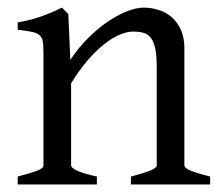

<svg xmlns="http://www.w3.org/2000/svg" viewBox="-20 -489 592 509"><path d="M327.1 0V-21Q362.3 -30.3 378.9 -37.1Q395.5 -43.9 395.5 -50.8V-309.1Q395.5 -338.9 392.1 -357.4Q388.7 -376 381.3 -386.7Q374 -397.5 362.1 -401.4Q350.1 -405.3 333 -405.3Q317.9 -405.3 299.3 -397.9Q280.8 -390.6 259.5 -374.5Q238.3 -358.4 215.1 -332.3Q191.9 -306.2 168.5 -268.1V-50.8Q168.5 -43.5 186.8 -35.6Q205.1 -27.8 236.8 -21V0H26.9V-21Q59.1 -29.3 77.1 -35.9Q95.2 -42.5 95.2 -50.8V-347.2Q95.2 -366.2 93.8 -377.4Q92.3 -388.7 85.7 -395Q79.1 -401.4 65.4 -404.3Q51.8 -407.2 26.9 -410.2V-429.7Q60.1 -435.1 88.4 -445.1Q116.7 -455.1 144 -468.8L161.1 -451.7L166.5 -330.1Q188 -362.8 213.9 -388.4Q239.7 -414.1 266.1 -431.9Q292.5 -449.7 317.1 -459.2Q341.8 -468.8 360.8 -468.8Q381.8 -468.8 401.4 -462.4Q420.9 -456.1 435.8 -442.9Q450.7 -429.7 459.7 -409.4Q468.8 -389.2 468.8 -361.8V-50.8Q468.8 -43.9 483.6 -37.4Q498.5 -30.8 537.1 -21V0Z"/></svg>

Font: GentiumAlt
Style: Regular
Weight: 400
Designer: J. Victor Gaultney
Version: Version 1.02; 2005; OFL release